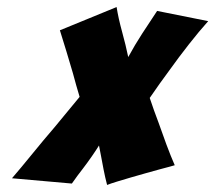

<svg xmlns="http://www.w3.org/2000/svg" viewBox="-20 -642 611 545"><path d="M284 -117Q278 -140 274 -161Q271 -179 267 -198Q263 -217 261 -229Q253 -216 240.5 -198Q228 -180 215 -163Q200 -144 184 -121L14 -136Q39 -165 71.5 -205Q104 -245 135 -281Q170 -323 206 -367Q196 -400 187 -434Q179 -462 169 -494.5Q159 -527 150 -556L311 -622Q316 -590 326.5 -552Q337 -514 344 -480Q363 -515 383.5 -546.5Q404 -578 426 -611L571 -582Q545 -553 516 -516Q487 -479 462 -444Q433 -405 405 -364Q417 -328 430 -294Q440 -265 452.5 -231.5Q465 -198 476 -173Q474 -172 462 -169Q450 -166 432 -161Q414 -156 392.5 -150Q371 -144 350.5 -138Q330 -132 312 -126.5Q294 -121 284 -117Z"/></svg>

Font: Bangers
Style: Regular
Weight: 400
Designer: vernon adams
Foundry: Vernon Adams
Version: Version 2.000